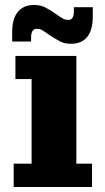

<svg xmlns="http://www.w3.org/2000/svg" viewBox="-20 -752 421 772"><path d="M35 0V-94H107V-434H42V-527H287V-94H350V0ZM265 -576Q238 -576 218.5 -587Q199 -598 179 -611L163 -622L203 -697L219 -686Q229 -679 236.5 -675.5Q244 -672 255 -672Q266 -672 271.5 -680.5Q277 -689 277 -706V-723H353V-684Q353 -632 331 -604Q309 -576 265 -576ZM29 -624Q29 -676 51.5 -704Q74 -732 117 -732Q144 -732 163.5 -721.5Q183 -711 203 -697L219 -686L179 -611L163 -622Q153 -629 146 -632.5Q139 -636 127 -636Q116 -636 110.5 -627Q105 -618 105 -602V-585H29Z"/></svg>

Font: Montagu Slab 24pt
Style: Bold
Weight: 700
Designer: Florian Karsten
Foundry: Florian Karsten
Version: Version 1.000